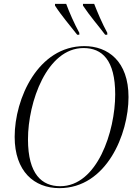

<svg xmlns="http://www.w3.org/2000/svg" viewBox="-20 -964 704 995"><path d="M380 -784H391V-794C365 -841 338 -903 323 -944H265V-935C299 -882 342 -833 380 -784ZM525 -784H536V-794C510 -841 484 -903 468 -944H410V-935C445 -882 488 -833 525 -784ZM288 11C532 11 646 -269 646 -461C646 -647 539 -725 417 -725C177 -725 56 -453 56 -255C56 -76 157 11 288 11ZM292 1C198 1 125 -60 125 -242C125 -435 223 -715 413 -715C509 -715 577 -653 577 -475C577 -283 484 1 292 1Z"/></svg>

Font: Noto Serif Display SemiCondensed Light
Style: Italic
Weight: 300
Width: 4
Italic angle: -12°
Designer: Monotype Design Team
Foundry: Monotype Imaging Inc.
Version: Version 2.009